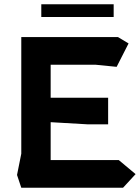

<svg xmlns="http://www.w3.org/2000/svg" viewBox="-20 -882 657 902"><path d="M80 0 60 -60 80 -160V-708H534L584 -678L528 -568L428 -578H218V-423H488V-298H390L218 -308V-130H538L617 -64L558 0ZM174 -802V-862H514V-802Z"/></svg>

Font: Rowdies Light
Style: Regular
Weight: 300
Designer: Jaikishan Patel
Version: Version 1.000; ttfautohint (v1.8.3)